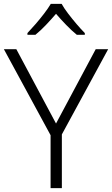

<svg xmlns="http://www.w3.org/2000/svg" viewBox="-20 -967 576 987"><path d="M268 -332 472 -714H536L298 -276V0H240V-272L0 -714H64ZM297 -947Q309 -925 330 -897.5Q351 -870 374 -843Q397 -816 416 -797V-788H375Q348 -810 320 -839Q292 -868 268 -896Q244 -868 216.5 -839Q189 -810 162 -788H121V-797Q140 -817 163 -843.5Q186 -870 207 -897.5Q228 -925 241 -947Z"/></svg>

Font: RS Noto Sans Light
Style: Regular
Weight: 300
Designer: Monotype Design Team
Foundry: Monotype Imaging Inc.
Version: Version 3.10